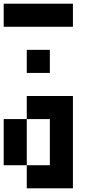

<svg xmlns="http://www.w3.org/2000/svg" viewBox="-20 -1020 540 1040"><path d="M0 -875V-1000H375V-875ZM125 -625V-750H250V-625ZM125 0V-125H0V-375H125V-125H250V-375H125V-500H375V0Z"/></svg>

Font: Tiny5
Style: Regular
Weight: 400
Designer: Stefan Schmidt
Foundry: Made with Bits'n'Picas by Kreative Software
Version: Version 1.002; ttfautohint (v1.8.4.7-5d5b)